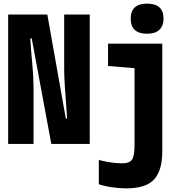

<svg xmlns="http://www.w3.org/2000/svg" viewBox="-20 -794 1040 1059"><path d="M25 0V-714H241L343 -140H350Q348 -179 344 -229Q340 -279 337 -328Q334 -377 334 -412V-714H475V0H263L155 -582H147Q152 -503 158.5 -436.5Q165 -370 165 -309V0ZM791 -608Q701 -608 701 -691Q701 -774 791 -774Q882 -774 882 -691Q882 -652 859.5 -630Q837 -608 791 -608ZM675 245Q645 245 602 239.5Q559 234 525 222V88Q546 94 571 98.5Q596 103 618 105Q640 107 651 107Q695 107 708.5 85.5Q722 64 722 8V-418L576 -430V-553H875V42Q875 145 830.5 195Q786 245 675 245Z"/></svg>

Font: Noto Sans Mono ExtraCondensed Black
Style: Regular
Weight: 900
Width: 2
Designer: Monotype Design Team
Foundry: Monotype Imaging Inc.
Version: Version 2.014